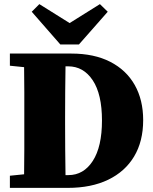

<svg xmlns="http://www.w3.org/2000/svg" viewBox="-20 -912 743 932"><path d="M296 -311Q296 -249 296.5 -186.5Q297 -124 298 -62H312Q386 -62 430.5 -131Q475 -200 475 -327Q475 -455 430 -522.5Q385 -590 311 -590H298Q297 -529 296.5 -467Q296 -405 296 -342ZM28 -593V-652H326Q437 -652 515 -612Q593 -572 634 -499.5Q675 -427 675 -329Q675 -226 631 -152.5Q587 -79 505 -39.5Q423 0 309 0H28V-59L97 -66Q98 -126 98 -187.5Q98 -249 98 -310V-342Q98 -403 98 -464Q98 -525 97 -586ZM171 -892 318 -800 465 -892 503 -855 363 -696H273L134 -855Z"/></svg>

Font: Source Serif 4 Black
Style: Regular
Weight: 900
Designer: Frank Grießhammer
Foundry: Adobe
Version: Version 4.005;hotconv 1.1.0;makeotfexe 2.6.0